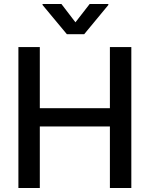

<svg xmlns="http://www.w3.org/2000/svg" viewBox="-20 -943 751 963"><path d="M72.3 -707H179.7V-400.4H531.2V-707H638.7V0H531.2V-308.6H179.7V0H72.3ZM358.4 -831.1 429.7 -922.9H523.4V-918L402.3 -771.5H315.4L193.4 -918V-922.9H288.1Z"/></svg>

Font: Pretendard GOV Medium
Style: Regular
Weight: 500
Designer: Base glyphs from Inter by Rasmus Andersson; Hangeul glyphs from Noto Sans CJK(Source Han Sans) by Jang Soo-young and Kan
Foundry: Kil Hyung-jin
Version: Version 1.309